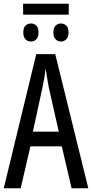

<svg xmlns="http://www.w3.org/2000/svg" viewBox="-20 -1002 490 1022"><path d="M346 -982V-924H103V-982ZM145 -877Q162 -877 173.5 -865.5Q185 -854 185 -829Q185 -805 173.5 -793Q162 -781 145 -781Q127 -781 115.5 -793Q104 -805 104 -829Q104 -854 115.5 -865.5Q127 -877 145 -877ZM304 -877Q321 -877 333 -865.5Q345 -854 345 -829Q345 -805 333 -793Q321 -781 304 -781Q288 -781 276 -793Q264 -805 264 -829Q264 -854 276 -865.5Q288 -877 304 -877ZM361 0 309 -223H142L90 0H0L173 -714H274L450 0ZM240 -535Q235 -563 230.5 -589Q226 -615 223 -638Q218 -590 206 -536L155 -301H293Z"/></svg>

Font: Noto Sans ExtraCondensed
Style: Regular
Weight: 400
Width: 2
Designer: Monotype Design Team
Foundry: Monotype Imaging Inc.
Version: Version 2.013; ttfautohint (v1.8.4.7-5d5b)